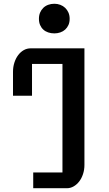

<svg xmlns="http://www.w3.org/2000/svg" viewBox="-20 -996 578 1016"><path d="M155.8 -83.5H310.5V-657.7H149.4V-489.3H48.8V-616.2Q48.8 -642.1 56.2 -664.8Q63.5 -687.5 76.2 -704.3Q88.9 -721.2 105.7 -730.7Q122.6 -740.2 142.1 -740.2H426.8V-123Q426.8 -97.7 419.4 -75.2Q412.1 -52.7 399.4 -36.1Q386.7 -19.5 369.9 -9.8Q353 0 334 0H155.8ZM267.6 -819.3Q250 -819.3 234.9 -824.5Q219.7 -829.6 209 -839.6Q198.2 -849.6 192.1 -863.8Q186 -877.9 186 -896.5Q186 -914.6 192.1 -929.2Q198.2 -943.8 209 -954.3Q219.7 -964.8 234.9 -970.5Q250 -976.1 267.6 -976.1Q284.2 -976.1 299.1 -970.5Q314 -964.8 325 -954.3Q335.9 -943.8 342.3 -929.2Q348.6 -914.6 348.6 -896.5Q348.6 -877.9 342.3 -863.8Q335.9 -849.6 325 -839.6Q314 -829.6 299.1 -824.5Q284.2 -819.3 267.6 -819.3Z"/></svg>

Font: Atomic Age
Style: Regular
Weight: 400
Designer: James Grieshaber
Foundry: James Grieshaber
Version: Version 1.008; ttfautohint (v1.4.1) -l 6 -r 46 -G 0 -x 0 -H 